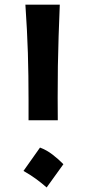

<svg xmlns="http://www.w3.org/2000/svg" viewBox="-20 -806 375 834"><path d="M104 -283.7V-373.5Q104 -479.5 101.1 -575.9Q98.1 -672.4 90.3 -785.6H239.7Q236.8 -713.4 234.6 -648.4Q232.4 -583.5 231.4 -518.8Q230.5 -454.1 230.5 -381.3L231 -283.7ZM153.8 -165Q182.6 -154.3 208.5 -134.3Q234.4 -114.3 255.4 -92.8L182.6 8.3Q161.1 -10.7 136 -29.1Q110.8 -47.4 82 -63.5Z"/></svg>

Font: Pinar-FD SemiBold
Style: Regular
Weight: 600
Designer: Amin Abedi
Version: Version 2.000